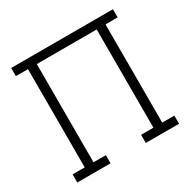

<svg xmlns="http://www.w3.org/2000/svg" viewBox="-124 -637 748 755"><g transform="rotate(-30 250.0 -260.0)"><path d="M19 0V-37H74V-483H19V-520H481V-483H426V-37H481V0H330V-37H386V-483H114V-37H170V0Z"/></g></svg>

Font: Iosevka Curly Slab Extralight
Style: Regular
Weight: 200
Monospace: yes
Designer: Belleve Invis
Foundry: Belleve Invis
Version: Version 22.1.2; ttfautohint (v1.8.4)